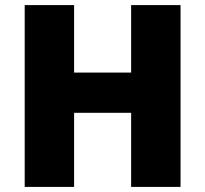

<svg xmlns="http://www.w3.org/2000/svg" viewBox="-20 -734 806 754"><path d="M689 0H495V-291H271V0H77V-714H271V-449H495V-714H689Z"/></svg>

Font: Noto Sans Cherokee Black
Style: Regular
Weight: 900
Designer: Monotype Design Team
Foundry: Monotype Imaging Inc.
Version: Version 2.001; ttfautohint (v1.8.4.7-5d5b)